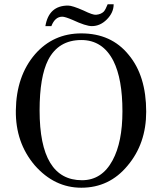

<svg xmlns="http://www.w3.org/2000/svg" viewBox="-20 -863 758 897"><path d="M663 -341Q663 -192 576 -89Q491 14 360 14Q234 14 142 -91Q52 -197 54 -347Q56 -508 144 -610Q229 -707 360 -707Q500 -707 581 -607Q663 -509 663 -341ZM552 -343Q552 -494 510 -578Q460 -676 360 -676Q253 -676 205 -583Q165 -504 165 -347Q165 -21 363 -21Q456 -21 506 -114Q552 -199 552 -343ZM483 -843H511Q511 -804 479 -772Q448 -741 409 -741Q381 -741 319 -770Q284 -785 271 -785Q237 -785 220 -741H192Q208 -837 298 -837Q318 -837 370 -814Q415 -792 429 -794Q452 -796 465 -809Q473 -818 483 -843Z"/></svg>

Font: GFS Didot
Style: Regular
Weight: 400
Designer: Takis Katsoulidis and George D. Matthiopoulos
Foundry: Takis Katsoulidis and George D. Matthiopoulos
Version: Version 1.0